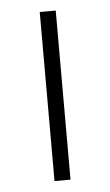

<svg xmlns="http://www.w3.org/2000/svg" viewBox="-42 -495 301 526"><g transform="rotate(-5 109.0 -232.5)"><path d="M87 -465H131V0H87Z"/></g></svg>

Font: Athiti Light
Style: Regular
Weight: 300
Designer: CadsonDemak Team
Foundry: CadsonDemak
Version: Version 1.033